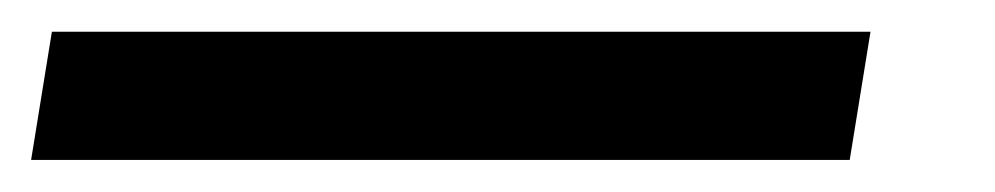

<svg xmlns="http://www.w3.org/2000/svg" viewBox="-38 -20 627 121"><path d="M-18.4 80.8 -5.3 0H510.6L497.5 80.8Z"/></svg>

Font: Rokkitt SemiBold
Style: Italic
Weight: 600
Italic angle: -9°
Designer: Vernon Adams
Foundry: Vernon Adams
Version: Version 3.103